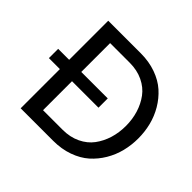

<svg xmlns="http://www.w3.org/2000/svg" viewBox="-165 -894 1087 1087"><g transform="rotate(45 378.0 -350.5)"><path d="M126 0V-314H38.1V-388.2H126V-701.2H386.2Q452.6 -701.2 508.1 -681.4Q563.5 -661.6 601.6 -627.7Q639.6 -593.8 666.3 -548.6Q692.9 -503.4 705.3 -453.4Q717.8 -403.3 717.8 -350.1Q717.8 -296.9 705.3 -246.8Q692.9 -196.8 666.3 -151.9Q639.6 -106.9 601.6 -73.2Q563.5 -39.6 508.1 -19.8Q452.6 0 386.2 0ZM223.1 -619.1V-388.2H435.1V-314H223.1V-82H379.9Q439.5 -82 486.3 -104.5Q533.2 -127 561.3 -165Q589.4 -203.1 603.8 -250.2Q618.2 -297.4 618.2 -350.1Q618.2 -403.3 603.8 -450.7Q589.4 -498 561.3 -536.1Q533.2 -574.2 486.3 -596.7Q439.5 -619.1 379.9 -619.1Z"/></g></svg>

Font: LT Superior Med
Style: Regular
Weight: 500
Designer: Daniel Lyons
Foundry: LyonsType
Version: Version 1.000